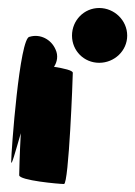

<svg xmlns="http://www.w3.org/2000/svg" viewBox="-20 -768 338 480"><path d="M8 -364C8 -350 18 -387 32 -435C29 -381 28 -335 28 -330C28 -317 127 -308 140 -308C152 -308 162 -574 162 -586C162 -592 140 -597 115 -601C123 -613 126 -629 119 -644C108 -670 80 -684 54 -676C29 -676 8 -389 8 -364ZM160 -679C160 -641 190 -611 228 -611C266 -611 298 -641 298 -679C298 -717 266 -748 228 -748C190 -748 160 -717 160 -679Z"/></svg>

Font: Ampere
Style: Cnd
Weight: 400
Version: Version 1